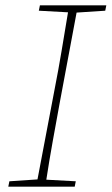

<svg xmlns="http://www.w3.org/2000/svg" viewBox="-20 -697 417 717"><path d="M125 -657 129 -677H377L373 -657L266 -650L203 -313Q190 -242 177 -170Q164 -98 153 -26L263 -20L259 0H11L15 -20L120 -27L184 -364Q198 -435 210 -507Q222 -579 234 -651Z"/></svg>

Font: Source Serif Pro ExtraLight
Style: Italic
Weight: 200
Italic angle: -12°
Designer: Frank Grießhammer
Foundry: Adobe Systems Incorporated
Version: Version 3.001;hotconv 1.0.111;makeotfexe 2.5.65597